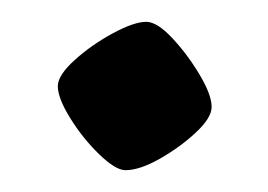

<svg xmlns="http://www.w3.org/2000/svg" viewBox="-20 -150 246 176"><path d="M95 6Q86 6 71 -8.5Q56 -23 44.5 -41.5Q33 -60 33 -71Q33 -81 48.5 -95Q64 -109 83.5 -119.5Q103 -130 114 -130Q124 -130 138 -115Q152 -100 163 -81.5Q174 -63 174 -52Q174 -42 159.5 -28.5Q145 -15 126.5 -4.5Q108 6 95 6Z"/></svg>

Font: Texturina 72pt
Style: Regular
Weight: 400
Designer: Guillermo Torres Carreño
Foundry: Omnibus-Type
Version: Version 1.002; ttfautohint (v1.8.3)